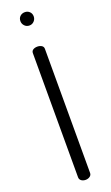

<svg xmlns="http://www.w3.org/2000/svg" viewBox="-176 -955 571 990"><g transform="rotate(-20 109.0 -460.0)"><path d="M109 -731Q122 -731 132 -725Q142 -719 142 -707V-26Q142 -14 132 -7Q122 0 109 0Q95 0 85.5 -7Q76 -14 76 -26V-707Q76 -719 85.5 -725Q95 -731 109 -731ZM145 -884Q145 -869 134.5 -858Q124 -847 109 -847Q93 -847 82.5 -858Q72 -869 72 -884Q72 -900 82.5 -910Q93 -920 109 -920Q124 -920 134.5 -910Q145 -900 145 -884Z"/></g></svg>

Font: Dosis
Style: Regular
Weight: 400
Designer: Edgar Tolentino, Pablo Impallari, Igino Marini
Foundry: Edgar Tolentino, Pablo Impallari, Igino Marini
Version: Version 1.007;Glyphs 3.1.1 (3134)